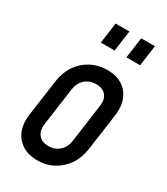

<svg xmlns="http://www.w3.org/2000/svg" viewBox="-195 -866 839 965"><g transform="rotate(30 224.0 -384.0)"><path d="M184.5 12.5Q236 12.5 277.8 -10Q319.5 -32.5 346.8 -72.8Q374 -113 381.5 -167L411 -378.5Q422.5 -458.5 382.2 -508Q342 -557.5 264.5 -557.5Q213.5 -557.5 171.2 -535.2Q129 -513 101.2 -472.8Q73.5 -432.5 66 -378.5L36.5 -167Q25.5 -86.5 66.5 -37Q107.5 12.5 184.5 12.5ZM197 -77.5Q159 -77.5 140 -100.8Q121 -124 126 -162L156.5 -383.5Q162 -421.5 187.8 -444.5Q213.5 -467.5 251.5 -467.5Q289.5 -467.5 308.2 -444.5Q327 -421.5 321.5 -383.5L291 -162Q286 -124 260.5 -100.8Q235 -77.5 197 -77.5ZM166 -660H246L262.5 -780H182.5ZM314.5 -660H394L410.5 -780H331Z"/></g></svg>

Font: Mohave Medium
Style: Italic
Weight: 500
Italic angle: -8°
Designer: Gumpita Rahayu
Foundry: Tokotype
Version: Version 2.002; ttfautohint (v1.8.3)